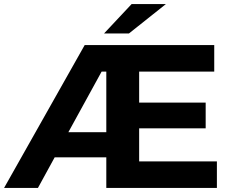

<svg xmlns="http://www.w3.org/2000/svg" viewBox="-29 -921 1129 941"><path d="M1034 -130V0H492V-150H239L157 0H-9L386 -700H1021V-570H653V-418H979V-292H653V-130ZM492 -273V-570H469L306 -273ZM616 -901H784L603 -757H481Z"/></svg>

Font: APTA Sans Regular
Style: Bold Italic
Weight: 700
Version: Version 7.200